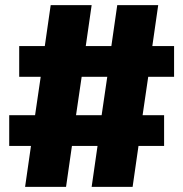

<svg xmlns="http://www.w3.org/2000/svg" viewBox="-20 -730 716 750"><path d="M660 -550V-430H559L537 -280H621V-160H521L498 0H338L361 -160H261L238 0H78L101 -160H16V-280H117L139 -430H55V-550H155L178 -710H338L315 -550H415L438 -710H598L575 -550ZM277 -280H377L399 -430H299Z"/></svg>

Font: Bitter Pro Black
Style: Regular
Weight: 900
Designer: Sol Matas, and Bitter project Authors
Foundry: Sol Matas
Version: Version 1.010